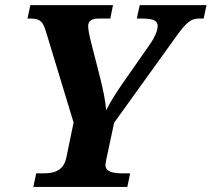

<svg xmlns="http://www.w3.org/2000/svg" viewBox="-20 -734 831 754"><path d="M110.8 0 122.1 -53.2H148.9Q164.6 -53.2 179.2 -55.4Q193.8 -57.6 206.1 -64.2Q218.3 -70.8 227.1 -82.5Q235.8 -94.2 240.2 -113.8L269 -252.9L161.1 -607.9Q156.7 -622.6 152.1 -632.8Q147.5 -643.1 141.1 -649.2Q134.8 -655.3 125.2 -658.2Q115.7 -661.1 101.1 -661.1H87.9L99.1 -713.9H423.8L413.1 -661.1H368.2Q345.2 -661.1 335.7 -653.3Q326.2 -645.5 326.2 -631.8Q326.2 -623 329.1 -606.4Q332 -589.8 337.9 -566.9L374 -425.8Q377.4 -411.1 381.3 -394.5Q385.3 -377.9 388.4 -361.3Q391.6 -344.7 393.8 -328.9Q396 -313 397 -300.8Q406.2 -320.8 425.3 -351.6Q444.3 -382.3 470.2 -418.9L568.8 -560.1Q581.1 -577.1 590.1 -597.2Q599.1 -617.2 599.1 -633.8Q599.1 -647.5 585.2 -654.3Q571.3 -661.1 538.1 -661.1H517.1L528.8 -713.9H791L779.8 -661.1H761.2Q750 -661.1 740.5 -658.2Q731 -655.3 721.2 -647.7Q711.4 -640.1 700.4 -627.7Q689.5 -615.2 675.8 -596.2L428.2 -252L397.9 -109.9Q397 -104.5 395.5 -97.7Q394 -90.8 394 -86.9Q394 -76.2 399.4 -69.6Q404.8 -63 414.6 -59.3Q424.3 -55.7 437.7 -54.4Q451.2 -53.2 466.8 -53.2H491.2L480 0Z"/></svg>

Font: Droid Serif
Style: Bold Italic
Weight: 700
Italic angle: -12°
Designer: Monotype Design team
Foundry: Monotype Imaging Inc.
Version: Version 1.03